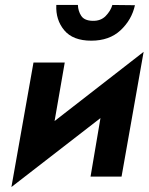

<svg xmlns="http://www.w3.org/2000/svg" viewBox="-20 -712 600 774"><path d="M207 -692H294Q295 -667 307.5 -648Q320 -629 353 -628Q386 -627 406 -647.5Q426 -668 433 -692L524 -691Q511 -632 466 -590Q421 -548 348 -548Q274 -548 239 -590Q204 -632 207 -692ZM241 -460 200 -224 559 -503 470 0H345L385 -236L26 42L115 -460Z"/></svg>

Font: Von Semi
Style: Italic
Weight: 600
Version: Version 4.000; ttfautohint (v1.8.4.7-5d5b)